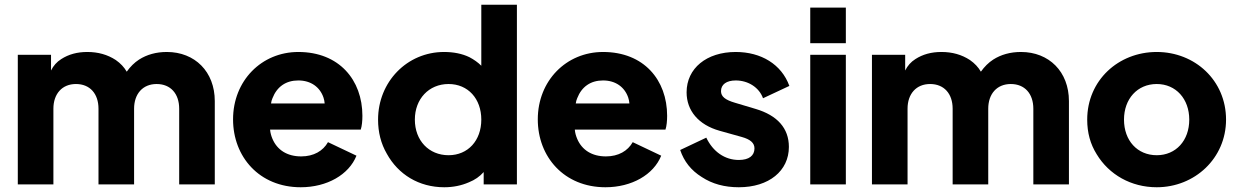

<svg xmlns="http://www.w3.org/2000/svg" viewBox="-20 -777 5219 809"><path d="M205 0V-319C205 -382 242 -423 300 -423C359 -423 395 -382 395 -319V0H545V-319C545 -382 582 -423 640 -423C699 -423 735 -382 735 -319V0H885V-351C885 -475 801 -558 683 -558C638 -558 599 -547 566 -526C546 -513 529 -496 514 -475C503 -494 488 -510 468 -524C433 -547 393 -558 348 -558C305 -558 269 -548 238 -528C219 -516 205 -500 195 -480V-546H55V0Z M1247 12C1358 12 1450 -41 1482 -121L1362 -178C1341 -141 1302 -118 1249 -118C1190 -118 1148 -145 1128 -192C1123 -204 1119 -217 1118 -231H1500C1505 -246 1507 -268 1507 -289C1507 -440 1409 -558 1237 -558C1082 -558 962 -437 962 -274C962 -116 1073 12 1247 12ZM1122 -341C1123 -349 1125 -356 1128 -363C1147 -412 1185 -438 1237 -438C1290 -438 1328 -410 1343 -366C1346 -358 1347 -350 1348 -341Z M1852 12C1889 12 1924 5 1956 -9C1981 -19 2001 -33 2018 -52V0H2158V-757H2008V-500C1994 -514 1977 -526 1958 -536C1927 -551 1891 -558 1851 -558C1695 -558 1573 -432 1573 -273C1573 -220 1585 -172 1610 -129C1658 -42 1745 12 1852 12ZM1870 -123C1787 -123 1728 -185 1728 -273C1728 -360 1787 -423 1870 -423C1952 -423 2008 -361 2008 -273C2008 -185 1952 -123 1870 -123Z M2531 12C2642 12 2734 -41 2766 -121L2646 -178C2625 -141 2586 -118 2533 -118C2474 -118 2432 -145 2412 -192C2407 -204 2403 -217 2402 -231H2784C2789 -246 2791 -268 2791 -289C2791 -440 2693 -558 2521 -558C2366 -558 2246 -437 2246 -274C2246 -116 2357 12 2531 12ZM2406 -341C2407 -349 2409 -356 2412 -363C2431 -412 2469 -438 2521 -438C2574 -438 2612 -410 2627 -366C2630 -358 2631 -350 2632 -341Z M3093 12C3220 12 3304 -57 3304 -158C3304 -237 3255 -291 3164 -318L3077 -344C3036 -356 3018 -370 3018 -393C3018 -421 3041 -438 3080 -438C3133 -438 3179 -408 3195 -363L3306 -415C3273 -506 3187 -558 3080 -558C2957 -558 2873 -489 2873 -388C2873 -311 2923 -251 3012 -226L3105 -200C3141 -190 3159 -175 3159 -152C3159 -121 3136 -103 3093 -103C3034 -103 2984 -138 2956 -197L2846 -145C2862 -97 2892 -59 2937 -31C2981 -2 3033 12 3093 12Z M3544 -595V-745H3394V-595ZM3544 0V-546H3394V0Z M3804 0V-319C3804 -382 3841 -423 3899 -423C3958 -423 3994 -382 3994 -319V0H4144V-319C4144 -382 4181 -423 4239 -423C4298 -423 4334 -382 4334 -319V0H4484V-351C4484 -475 4400 -558 4282 -558C4237 -558 4198 -547 4165 -526C4145 -513 4128 -496 4113 -475C4102 -494 4087 -510 4067 -524C4032 -547 3992 -558 3947 -558C3904 -558 3868 -548 3837 -528C3818 -516 3804 -500 3794 -480V-546H3654V0Z M4854 12C5014 12 5146 -110 5146 -273C5146 -438 5015 -558 4854 -558C4692 -558 4561 -438 4561 -273C4561 -218 4574 -170 4601 -127C4653 -41 4746 12 4854 12ZM4854 -123C4772 -123 4716 -185 4716 -273C4716 -360 4772 -423 4854 -423C4935 -423 4991 -360 4991 -273C4991 -185 4935 -123 4854 -123Z"/></svg>

Font: Plus Jakarta Sans ExtraBold
Style: Regular
Weight: 800
Designer: Gumpita Rahayu
Foundry: Tokotype
Version: Version 2.071;gftools[0.9.30]